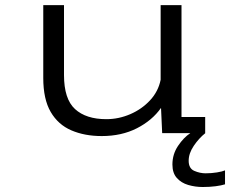

<svg xmlns="http://www.w3.org/2000/svg" viewBox="-20 -520 915 750"><path d="M377.5 11.5Q310.5 11.5 258.8 -10.8Q207 -33 178 -82.8Q149 -132.5 149 -215.5V-500H230V-227Q230 -133.5 273 -94Q316 -54.5 395.5 -54.5Q443.5 -54.5 488.8 -74Q534 -93.5 566.2 -128.2Q598.5 -163 607.5 -208.5V-500H689V-63H781.5V0H613.5L609 -98.5Q574.5 -49.5 514.8 -19Q455 11.5 377.5 11.5ZM859 145.5V200Q845 204.5 822.2 207.5Q799.5 210.5 772 210.5Q742.5 210.5 715.2 202.5Q688 194.5 670.8 175.2Q653.5 156 653.5 122.5Q653.5 82.5 675.5 49.8Q697.5 17 723.5 0H782Q757 20 737 49.5Q717 79 717 108Q717 138 739 147.5Q761 157 783.5 157Q806 157 827.5 153.5Q849 150 859 145.5Z"/></svg>

Font: Trispace SemiExpanded Light
Style: Regular
Weight: 300
Width: 6
Designer: Tyler Finck
Foundry: Etcetera Type Company
Version: Version 1.210; ttfautohint (v1.8.3)